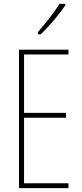

<svg xmlns="http://www.w3.org/2000/svg" viewBox="-20 -970 421 990"><path d="M333 0H78V-714H333V-689H104V-388H320V-363H104V-25H333ZM317 -943Q301 -919 278.5 -891Q256 -863 233 -837.5Q210 -812 190 -793H176V-805Q210 -845 236 -878Q262 -911 287 -950H317Z"/></svg>

Font: Noto Sans Thai ExtCond Thin
Style: Regular
Weight: 100
Width: 2
Designer: Monotype Design Team
Foundry: Monotype Imaging Inc.
Version: Version 2.002; ttfautohint (v1.8.4.7-5d5b)